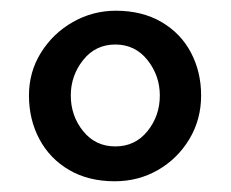

<svg xmlns="http://www.w3.org/2000/svg" viewBox="-20 -736 430 358"><path d="M194 -398Q145 -398 109 -419Q73 -440 53.5 -476.5Q34 -513 34 -558Q34 -602 56.5 -638Q79 -674 116 -695Q153 -716 196 -716Q245 -716 281 -695Q317 -674 336 -638Q355 -602 355 -558Q355 -513 333 -476.5Q311 -440 274.5 -419Q238 -398 194 -398ZM195 -463Q232 -463 255 -491.5Q278 -520 278 -558Q278 -595 255 -624Q232 -653 195 -653Q158 -653 135 -624Q112 -595 112 -558Q112 -520 135 -491.5Q158 -463 195 -463Z"/></svg>

Font: Lora SemiBold
Style: Regular
Weight: 600
Designer: Olga Karpushina, Alexei Vanyashin (Cyrillic)
Foundry: Cyreal
Version: Version 3.011; ttfautohint (v1.8.4.7-5d5b)